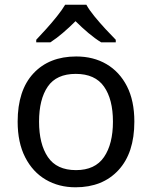

<svg xmlns="http://www.w3.org/2000/svg" viewBox="-20 -786 645 816"><path d="M551 -269Q551 -136 483.5 -63Q416 10 301 10Q230 10 174.5 -22.5Q119 -55 87 -117.5Q55 -180 55 -269Q55 -402 122 -474Q189 -546 304 -546Q377 -546 432.5 -513.5Q488 -481 519.5 -419.5Q551 -358 551 -269ZM146 -269Q146 -174 183.5 -118.5Q221 -63 303 -63Q384 -63 422 -118.5Q460 -174 460 -269Q460 -364 422 -418Q384 -472 302 -472Q220 -472 183 -418Q146 -364 146 -269ZM347 -766Q359 -744 381.5 -716.5Q404 -689 428.5 -662.5Q453 -636 472 -617V-606H410Q384 -622 356 -645.5Q328 -669 301 -696Q274 -669 247 -646Q220 -623 194 -606H134V-617Q153 -637 176.5 -663Q200 -689 222 -716.5Q244 -744 257 -766Z"/></svg>

Font: Noto Sans Warang Citi
Style: Regular
Weight: 400
Designer: Mangu Purty
Foundry: Mangu Purty
Version: Version 3.002; ttfautohint (v1.8.4.7-5d5b)